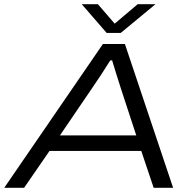

<svg xmlns="http://www.w3.org/2000/svg" viewBox="-30 -896 927 916"><path d="M711.9 -876 545.9 -738.8H479L359.9 -876H437L517.1 -783.2L627 -876ZM-9.8 0 460.9 -686H565.9L795.9 0H703.1L644 -175.8H206.1L85 0ZM255.9 -250H620.1L547.9 -470.2Q541 -490.2 523.2 -548.1Q505.4 -606 504.9 -607.9H496.1Q450.2 -534.2 405.8 -470.2Z"/></svg>

Font: Archivo Expanded Light
Style: Italic
Weight: 300
Width: 7
Italic angle: -10°
Designer: Hector Gatti
Foundry: Omnibus-Type
Version: Version 2.001